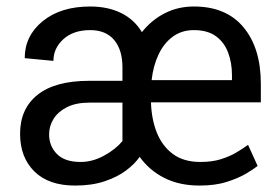

<svg xmlns="http://www.w3.org/2000/svg" viewBox="-20 -558 856 588"><path d="M778.8 -301.8V-244.6H442.4Q443.8 -193.4 460.2 -152.1Q476.6 -110.8 509.5 -86.4Q542.5 -62 593.8 -62Q629.4 -62 656 -70.3Q682.6 -78.6 702.6 -90.3Q722.7 -102.1 738.8 -113.8Q739.3 -113.8 739.7 -114.3L769 -49.8Q757.3 -40.5 734.1 -26.6Q710.9 -12.7 675.3 -1.2Q639.6 10.3 591.3 10.3Q529.8 10.3 483.6 -12.9Q437.5 -36.1 407.7 -77.6Q392.6 -55.7 365.7 -35.6Q338.9 -15.6 300 -2.7Q261.2 10.3 210 10.3Q128.9 10.3 85.2 -33Q41.5 -76.2 41.5 -148.4Q41.5 -225.1 95.2 -267.8Q148.9 -310.5 252.9 -310.5H355V-351.6Q355 -405.3 329.6 -435.5Q304.2 -465.8 256.3 -465.8Q204.6 -465.8 174.1 -438Q143.6 -410.2 143.6 -371.6L55.7 -379.9Q55.7 -448.2 110.8 -493.2Q166 -538.1 256.3 -538.1Q310.1 -538.1 350.6 -518.3Q391.1 -498.5 414.6 -459.5Q443.8 -496.6 484.4 -517.3Q524.9 -538.1 573.7 -538.1Q672.9 -538.1 725.8 -474.4Q778.8 -410.6 778.8 -301.8ZM690.4 -312.5V-327.6Q690.4 -365.2 678.7 -396.7Q667 -428.2 641.4 -447Q615.7 -465.8 573.7 -465.8Q536.6 -465.8 509.3 -445.8Q481.9 -425.8 465.6 -391.1Q449.2 -356.4 444.3 -312.5ZM227.1 -62Q263.2 -62 298.6 -81.3Q334 -100.6 355 -126V-243.7H253.9Q212.9 -243.7 185.5 -230Q158.2 -216.3 144.3 -194.3Q130.4 -172.4 130.4 -146.5Q130.4 -110.8 154.3 -86.4Q178.2 -62 227.1 -62Z"/></svg>

Font: Robert Sans Medium
Style: Regular
Weight: 500
Designer: Christian Robertson (extended by Adam Twardoch)
Foundry: Google
Version: Version 12.135;April 2, 2019;FontCreator 11.5.0.2425 64-bit;